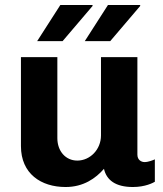

<svg xmlns="http://www.w3.org/2000/svg" viewBox="-20 -740 652 770"><path d="M129 -575H231L352 -717L350 -720H222ZM320 -575H422L543 -717L541 -720H413ZM531 -120V-511H385V-197C385 -140 341 -96 290 -96C243 -96 210 -134 210 -186V-511H64V-154C64 -43 145 10 243 10C315 10 364 -25 397 -63C407 -18 443 10 513 10C563 10 594 -7 601 -11V-101C595 -98 575 -90 560 -90C547 -90 531 -98 531 -120Z"/></svg>

Font: Chivo
Style: Bold
Weight: 700
Designer: Hector Gatti
Foundry: Omnibus-Type
Version: Version 1.003;PS 001.003;hotconv 1.0.70;makeotf.lib2.5.58329